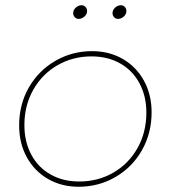

<svg xmlns="http://www.w3.org/2000/svg" viewBox="-20 -712 651 732"><path d="M312 -670Q312 -658 302 -649Q292 -640 280 -640Q271 -640 265 -646.5Q259 -653 259 -662Q259 -674 269 -683Q279 -692 291 -692Q300 -692 306 -685.5Q312 -679 312 -670ZM462 -670Q462 -658 452 -649Q442 -640 430 -640Q421 -640 415 -646.5Q409 -653 409 -662Q409 -674 419 -683Q429 -692 441 -692Q450 -692 456 -685.5Q462 -679 462 -670ZM558 -284Q558 -204 521 -139Q484 -74 420 -37Q356 0 280 0Q214 0 162.5 -30Q111 -60 82 -113Q53 -166 53 -234Q53 -314 90 -378.5Q127 -443 191 -480Q255 -517 331 -517Q397 -517 448.5 -487Q500 -457 529 -404Q558 -351 558 -284ZM73 -235Q73 -172 99 -123Q125 -74 172.5 -47Q220 -20 282 -20Q353 -20 411.5 -53.5Q470 -87 504 -147Q538 -207 538 -283Q538 -345 512 -394Q486 -443 438.5 -470Q391 -497 329 -497Q258 -497 199.5 -463.5Q141 -430 107 -370Q73 -310 73 -235Z"/></svg>

Font: TypoPRO Montserrat
Style: Italic
Weight: 250
Italic angle: -11.3°
Designer: Julieta Ulanovsky
Foundry: Julieta Ulanovsky
Version: Version 6.001